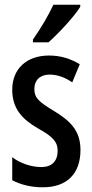

<svg xmlns="http://www.w3.org/2000/svg" viewBox="-20 -786 392 816"><path d="M321 -757V-766H207C186 -721 157 -671 120 -618V-606H186C229 -644 296 -716 321 -757ZM322 -149C322 -232 277 -273 210 -314C145 -353 126 -370 126 -408C126 -445 150 -469 191 -469C225 -469 258 -456 287 -436L319 -513C279 -537 237 -550 188 -550C94 -550 32 -494 32 -405C32 -323 75 -279 142 -240C206 -205 225 -182 225 -145C225 -101 200 -76 156 -76C110 -76 63 -94 32 -118V-20C66 -2 110 10 162 10C263 10 322 -46 322 -149Z"/></svg>

Font: Noto Sans Bengali ExtraCondensed Medium
Style: Regular
Weight: 500
Width: 2
Designer: Joana Ranito - Universal Thirst; Jelle Bosma - Monotype Design Team
Foundry: Universal Thirst ehf.
Version: Version 3.000